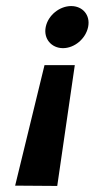

<svg xmlns="http://www.w3.org/2000/svg" viewBox="-20 -621 312 634"><path d="M30 -8 169 -7 227 -406H127ZM131 -532C123 -493 150 -462 188 -462C226 -462 263 -493 271 -532C279 -571 253 -601 215 -601C177 -601 139 -571 131 -532Z"/></svg>

Font: Charger Eco
Style: Obl
Weight: 1000
Designer: Jasper
Foundry: Cannot Into Space Fonts
Version: Version 1.1